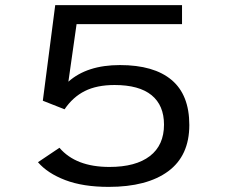

<svg xmlns="http://www.w3.org/2000/svg" viewBox="-20 -720 890 751"><path d="M405 11Q305 11 235.5 -15.5Q166 -42 128.5 -85.5L212.5 -142Q276.5 -67 408 -67Q511 -67 566.2 -109.5Q621.5 -152 621.5 -232.5Q621.5 -308 572.8 -347.8Q524 -387.5 428 -387.5Q359 -387.5 312 -364Q265 -340.5 232.5 -292.5L147.5 -326L196 -700H692V-625.5H279.5L247.5 -400.5Q320.5 -465.5 449 -465.5Q582 -465.5 651.2 -407.2Q720.5 -349 720.5 -231Q720.5 -111 637.8 -50Q555 11 405 11Z"/></svg>

Font: League Mono Wide
Style: Regular
Weight: 400
Width: 8
Designer: Tyler Finck
Foundry: The League of Moveable Type / Tyler Finck
Version: Version 2.210